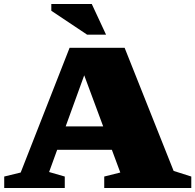

<svg xmlns="http://www.w3.org/2000/svg" viewBox="-20 -936 972 956"><path d="M211 -190V-306.5H580.5V-190ZM844.5 -85 932.5 -57V0H499V-57L579 -77L391 -583.5H407.5L224.5 -79.5L302.5 -57V0H1V-57L83 -77L326.5 -698H600.5ZM508 -763.5H413.5L235.5 -882.5V-916H437Z"/></svg>

Font: Newsreader 9pt ExtraBold
Style: Regular
Weight: 800
Designer: Hugues Gentile
Foundry: Production Type
Version: Version 1.003